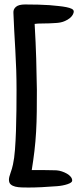

<svg xmlns="http://www.w3.org/2000/svg" viewBox="-20 -732 360 859"><path d="M135 -625Q140 -539 142 -469Q144 -399 145 -330Q145 -279 144.5 -232.5Q144 -186 141.5 -142Q139 -98 134 -56Q129 -14 122 29Q133 29 149 29Q165 29 181 29Q197 29 211 29.5Q225 30 233 30Q245 31 257 35Q269 39 279.5 45Q290 51 296.5 59Q303 67 303 76Q303 85 282 92Q261 99 235 101Q160 107 107 107Q92 107 76.5 106.5Q61 106 48.5 103Q36 100 28 93Q20 86 20 72Q20 61 27 42Q34 23 38 4Q44 -23 47 -62.5Q50 -102 51.5 -147Q53 -192 53.5 -239.5Q54 -287 54 -331Q54 -418 48.5 -508.5Q43 -599 40 -675Q39 -691 51.5 -701.5Q64 -712 92 -712Q157 -712 201 -709Q223 -707 242.5 -705Q262 -703 277 -700Q292 -697 301 -692.5Q310 -688 310 -680Q310 -675 306 -667Q302 -659 292.5 -651Q283 -643 267 -636.5Q251 -630 228 -629Q215 -628 200.5 -627.5Q186 -627 173 -627Q160 -627 149.5 -626.5Q139 -626 135 -625Z"/></svg>

Font: Yeon Sung
Style: Regular
Weight: 400
Version: Version 1.001